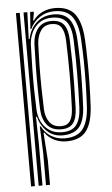

<svg xmlns="http://www.w3.org/2000/svg" viewBox="-56 -646 514 883"><g transform="rotate(-5 201.0 -204.0)"><path d="M120 200V49.2L115.2 -71.5H119.8Q134.5 -40.8 162.9 -23.9Q191.2 -7 225.2 -7Q284 -7 309.4 -41.2Q334.8 -75.5 338.8 -141.8Q341.8 -198.5 342.8 -250.4Q343.8 -302.2 343 -352.8Q342.2 -403.2 339.2 -456Q334.8 -525 309.5 -559.2Q284.2 -593.5 227.8 -593.5Q189 -593.5 159.2 -573.1Q129.5 -552.8 115.2 -521.2H111.2L116.8 -600H133.2V-592.8L127 -559H130.5Q146.5 -582 173.1 -594.9Q199.8 -607.8 231.5 -607.8Q293.2 -607.8 322.4 -570.9Q351.5 -534 356.8 -456Q359.5 -406.2 360.2 -355.2Q361 -304.2 360 -251.4Q359 -198.5 356.2 -142.8Q351.5 -65.5 322.8 -29Q294 7.5 231.5 7.5Q201.8 7.5 175.8 -5.1Q149.8 -17.8 134 -40.8H129.8L138.5 87.8V200ZM51.2 200V-600H68.8V200ZM86.2 200V-600H103.8L99.5 -475.8L103.5 -475.5Q112 -521.2 143.4 -550.2Q174.8 -579.2 223.2 -579.2Q271.2 -579.2 294.6 -549.6Q318 -520 322 -456Q325 -404.5 325.6 -354.1Q326.2 -303.8 325.2 -251.6Q324.2 -199.5 321.5 -142Q318 -81 294.1 -51.8Q270.2 -22.5 218.8 -21.5Q174.8 -20.8 145.8 -47.9Q116.8 -75 105.8 -117H101.5L103.8 5.8V200ZM215.8 -36Q262.2 -36 282 -63Q301.8 -90 304 -141.5Q307 -217 307.5 -293.9Q308 -370.8 304.8 -454.8Q302.2 -512.5 281.1 -538.8Q260 -565 215 -565Q180.2 -565 156.9 -548.9Q133.5 -532.8 121 -506.5Q108.5 -480.2 107 -450.2Q105 -393.5 104.1 -340.6Q103.2 -287.8 104 -239.4Q104.8 -191 106.8 -147.2Q108.5 -118 121.2 -92.6Q134 -67.2 157.8 -51.6Q181.5 -36 215.8 -36ZM213.2 -49.8Q169 -49.8 147.2 -77.6Q125.5 -105.5 123.5 -147Q121.5 -195 120.9 -245Q120.2 -295 121 -346.4Q121.8 -397.8 123.5 -450.2Q125.8 -495.2 147.8 -522.6Q169.8 -550 210.8 -550Q249.5 -550 267.5 -527.2Q285.5 -504.5 287.2 -455.8Q289.2 -403 289.8 -352.4Q290.2 -301.8 289.5 -250Q288.8 -198.2 286.8 -142.5Q285.2 -95 268.1 -72.4Q251 -49.8 213.2 -49.8ZM213.2 -64.2Q241.2 -64.2 254.5 -83.2Q267.8 -102.2 269.5 -143Q272.8 -225.8 272.9 -299.5Q273 -373.2 270 -455.8Q268.2 -496 254.6 -515.9Q241 -535.8 210.5 -535.8Q176.8 -535.8 159.9 -511.2Q143 -486.8 141 -450Q139 -402.2 138.2 -351.4Q137.5 -300.5 138.2 -248.8Q139 -197 141 -146.8Q142.8 -111.2 160.5 -87.8Q178.2 -64.2 213.2 -64.2Z"/></g></svg>

Font: Big Shoulders Inline Display Thin SemiBold
Style: Regular
Weight: 600
Version: Version 2.002